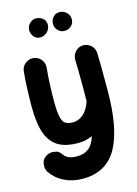

<svg xmlns="http://www.w3.org/2000/svg" viewBox="-154 -873 883 1239"><g transform="rotate(-15 287.5 -253.0)"><path d="M132.8 -548.3C129.9 -548.8 127 -548.8 124 -548.8C107.4 -548.8 91.8 -543 76.7 -530.8C61.5 -518.6 53.2 -502.4 50.8 -482.4C43.9 -424.3 40.5 -315.9 40.5 -248.5C40.5 -169.4 49.3 -107.9 66.4 -64C101.1 24.4 169.4 56.2 271.5 56.2C305.2 56.2 336.9 49.3 366.7 35.6C344.7 107.4 305.2 137.2 240.2 137.2C199.2 137.2 170.4 125.5 154.3 101.6C143.1 85 131.3 75.7 118.7 73.2C105.5 70.8 96.7 69.3 91.8 69.3C77.1 69.3 63.5 73.7 50.8 82C34.2 93.3 24.9 105 22.5 118.2C20 130.9 19 139.6 19 144.5C19 159.2 22.9 172.9 31.2 185.5C75.7 249.5 150.4 286.6 240.2 286.6C346.2 286.6 423.3 243.7 470.7 157.7C518.1 71.8 541.5 -56.2 541.5 -225.6C541.5 -378.4 541 -432.1 539.1 -473.6C538.1 -494.1 530.3 -511.2 515.1 -524.9C500 -538.1 483.4 -544.9 464.4 -544.9H461.4C441.4 -543.9 424.3 -536.1 411.1 -521.5C397.5 -506.3 390.6 -489.3 390.6 -470.2V-467.3C392.1 -428.2 393.1 -357.9 393.1 -266.6C393.1 -238.8 392.6 -212.9 392.1 -189.9C370.1 -123.5 328.6 -81.5 271.5 -81.5C250.5 -81.5 234.4 -85.4 222.2 -93.8C198.2 -109.9 189 -154.3 189 -248.5C189 -302.7 192.4 -405.3 199.2 -465.8C199.7 -468.8 199.7 -471.7 199.7 -474.6C199.7 -491.2 193.8 -507.3 181.6 -522.5C169.4 -537.6 152.8 -545.9 132.8 -548.3ZM437 -726.6C437 -744.6 430.7 -759.8 417.5 -772.5C404.3 -785.2 388.2 -791.5 369.6 -791.5C352.5 -791.5 338.9 -785.2 328.1 -772.5C316.9 -759.3 311.5 -744.1 311.5 -726.1C311.5 -710.9 317.4 -697.3 329.6 -684.6C341.3 -671.9 356 -665.5 374 -665.5C390.1 -665.5 404.3 -671.4 417.5 -682.6C430.7 -693.8 437 -708.5 437 -726.6ZM278.3 -734.4C278.3 -752 271.5 -766.1 258.3 -776.4C245.1 -786.6 230.5 -791.5 215.3 -791.5C198.2 -791.5 183.6 -785.2 171.4 -772.9C159.2 -760.7 152.8 -745.6 152.8 -728.5C152.8 -713.9 157.7 -699.7 168 -686C178.2 -672.4 191.9 -665.5 209.5 -665.5C228.5 -665.5 245.1 -672.4 258.3 -685.5C271.5 -698.7 278.3 -715.3 278.3 -734.4Z"/></g></svg>

Font: Mikhak ExtraBold
Style: Regular
Weight: 800
Designer: Amin Abedi
Version: Version 3.2